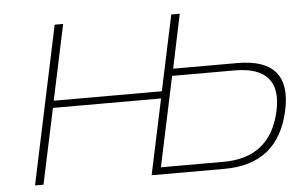

<svg xmlns="http://www.w3.org/2000/svg" viewBox="-49 -741 1254 812"><g transform="rotate(-5 578.5 -335.0)"><path d="M210 -670 68 0H104L172 -320H631L563 0H872C1026 0 1118 -75 1150 -226C1180 -366 1120 -441 966 -441H693L741 -670H705L637 -350H178L246 -670ZM605 -30 686 -411H952C1085 -411 1139 -347 1113 -226C1085 -95 1004 -30 871 -30Z"/></g></svg>

Font: LT Wave Text Thin Italic
Style: Regular
Weight: 100
Designer: Daniel Lyons
Version: Version 2.5 (Glyphs App)